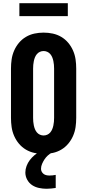

<svg xmlns="http://www.w3.org/2000/svg" viewBox="-20 -945 540 1189"><path d="M250 8Q221 8 193 2Q165 -4 140.5 -18.5Q116 -33 97.5 -55Q79 -77 67.5 -103.5Q56 -130 52 -158Q48 -186 48 -215V-520Q48 -549 52 -577Q56 -605 67.5 -631.5Q79 -658 97.5 -680Q116 -702 140.5 -716.5Q165 -731 193 -737Q221 -743 250 -743Q279 -743 307 -737Q335 -731 359.5 -716.5Q384 -702 402.5 -680Q421 -658 432.5 -631.5Q444 -605 448 -577Q452 -549 452 -520V-215Q452 -186 448 -158Q444 -130 432.5 -103.5Q421 -77 402.5 -55Q384 -33 359.5 -18.5Q335 -4 307 2Q279 8 250 8ZM250 -106Q262 -106 273 -111Q284 -116 291.5 -125Q299 -134 303.5 -145Q308 -156 310.5 -168Q313 -180 314 -191.5Q315 -203 315 -215V-520Q315 -532 314 -543.5Q313 -555 310.5 -567Q308 -579 303.5 -590Q299 -601 291.5 -610Q284 -619 273 -624Q262 -629 250 -629Q238 -629 227 -624Q216 -619 208.5 -610Q201 -601 196.5 -590Q192 -579 189.5 -567Q187 -555 186 -543.5Q185 -532 185 -520V-215Q185 -203 186 -191.5Q187 -180 189.5 -168Q192 -156 196.5 -145Q201 -134 208.5 -125Q216 -116 227 -111Q238 -106 250 -106ZM268 224Q245 224 221.5 219Q198 214 179 201.5Q160 189 148.5 168Q137 147 137 123Q137 103 144.5 83Q152 63 164.5 46.5Q177 30 193 16.5Q209 3 227 -8H302V0Q288 7 276 18Q264 29 255.5 42Q247 55 240.5 70Q234 85 234 101Q234 110 238.5 118.5Q243 127 250.5 132.5Q258 138 267.5 140Q277 142 286 142Q296 142 305.5 141Q315 140 325 138V219Q311 221 296.5 222.5Q282 224 268 224ZM100 -845V-925H400V-845Z"/></svg>

Font: Iosevka SS18 Heavy
Style: Regular
Weight: 900
Monospace: yes
Designer: Belleve Invis
Foundry: Belleve Invis
Version: Version 25.1.1; ttfautohint (v1.8.4)